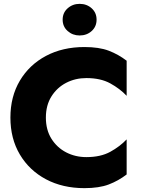

<svg xmlns="http://www.w3.org/2000/svg" viewBox="-20 -960 741 996"><path d="M305 -858Q305 -894 331 -917Q357 -940 393 -940Q430 -940 455.5 -917Q481 -894 481 -858Q481 -822 455.5 -799Q430 -776 393 -776Q357 -776 331 -799Q305 -822 305 -858ZM218 -350Q218 -286 247 -240Q276 -194 323.5 -169.5Q371 -145 428 -145Q502 -145 552 -172.5Q602 -200 637 -237V-55Q594 -22 544 -3Q494 16 418 16Q305 16 218.5 -30Q132 -76 83 -158.5Q34 -241 34 -350Q34 -459 83 -541.5Q132 -624 218.5 -670Q305 -716 418 -716Q494 -716 544 -697Q594 -678 637 -645V-463Q602 -500 552 -527.5Q502 -555 428 -555Q371 -555 323.5 -530.5Q276 -506 247 -460Q218 -414 218 -350Z"/></svg>

Font: Jost*
Style: Bold
Weight: 700
Version: Version 3.7